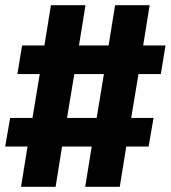

<svg xmlns="http://www.w3.org/2000/svg" viewBox="-24 -737 657 739"><path d="M190 -18H57L82 -173H-4L15 -283H101L129 -452H43L61 -562H147L172 -717H305L280 -562H394L419 -717H552L527 -562H613L595 -452H509L481 -283H567L548 -173H462L437 -18H304L329 -173H215ZM348 -283 376 -452H262L234 -283Z"/></svg>

Font: Iosevka Aile Extrabold
Style: Italic
Weight: 800
Italic angle: -9°
Designer: Belleve Invis
Foundry: Belleve Invis
Version: Version 31.1.0; ttfautohint (v1.8.4)